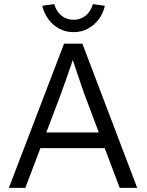

<svg xmlns="http://www.w3.org/2000/svg" viewBox="-20 -912 713 932"><path d="M23 0 291 -700H380L646 0H561L390 -454Q383 -473 374.5 -498.5Q366 -524 356.5 -551.5Q347 -579 338.5 -605Q330 -631 323 -651H343Q335 -626 326.5 -600.5Q318 -575 309 -549.5Q300 -524 291 -499Q282 -474 273 -449L103 0ZM137 -193 166 -269H497L529 -193ZM185 -884 243 -892Q254 -855 279 -835.5Q304 -816 337 -816Q370 -816 395 -835.5Q420 -855 431 -892L489 -884Q481 -847 459.5 -818.5Q438 -790 407 -773Q376 -756 337 -756Q299 -756 267.5 -773Q236 -790 215 -818.5Q194 -847 185 -884Z"/></svg>

Font: Our Lexend Light
Style: Regular
Weight: 300
Designer: Bonnie Shaver-Troup, Thomas Jockin
Foundry: Lexend
Version: Version 1.007